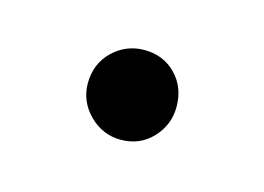

<svg xmlns="http://www.w3.org/2000/svg" viewBox="-33 -131 254 185"><g transform="rotate(15 94.0 -39.0)"><path d="M94.5 5Q76.5 5 63.2 -8.2Q50 -21.5 50 -39.5Q50 -59 63.2 -71.8Q76.5 -84.5 94.5 -84.5Q113.5 -84.5 126 -71.8Q138.5 -59 138.5 -39.5Q138.5 -21.5 126 -8.2Q113.5 5 94.5 5Z"/></g></svg>

Font: Fraunces 9pt SuperSoft Thin
Style: Regular
Weight: 100
Version: Version 1.000;[b76b70a41]